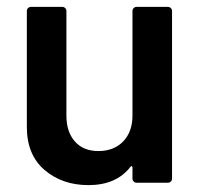

<svg xmlns="http://www.w3.org/2000/svg" viewBox="-20 -531 583 558"><path d="M377 -511H468Q473 -511 476.5 -507.5Q480 -504 480 -499V-12Q480 -7 476.5 -3.5Q473 0 468 0H377Q372 0 368.5 -3.5Q365 -7 365 -12V-44Q365 -47 363 -48Q361 -49 359 -46Q318 7 237 7Q161 7 109.5 -37Q58 -81 58 -162V-499Q58 -504 61.5 -507.5Q65 -511 70 -511H161Q166 -511 169.5 -507.5Q173 -504 173 -499V-195Q173 -148 197.5 -120Q222 -92 266 -92Q311 -92 338 -120Q365 -148 365 -195V-499Q365 -504 368.5 -507.5Q372 -511 377 -511Z"/></svg>

Font: Barlow SemiBold
Style: Regular
Weight: 600
Designer: Jeremy Tribby
Foundry: Tribby Type
Version: Version 1.422